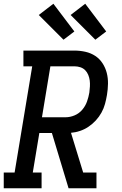

<svg xmlns="http://www.w3.org/2000/svg" viewBox="-29 -1005 649 1025"><path d="M-9 0V-84H49L143 -651H96V-735H368Q398 -735 427 -728.5Q456 -722 479.5 -706.5Q503 -691 518.5 -667Q534 -643 541 -615.5Q548 -588 547.5 -558Q547 -528 542 -498Q538 -474 531.5 -450Q525 -426 512.5 -403.5Q500 -381 482.5 -362Q465 -343 443.5 -328.5Q422 -314 398 -306Q374 -298 350 -296L415 -84H486V0H337L248 -295H181L146 -84H193V0ZM321 -379Q345 -379 369 -389Q393 -399 410 -419Q427 -439 435.5 -463Q444 -487 448 -511Q450 -527 451 -543.5Q452 -560 450 -575.5Q448 -591 442 -605.5Q436 -620 425.5 -630.5Q415 -641 400 -646Q385 -651 368 -651H240L195 -379ZM480 -793 348 -925 426 -985 538 -837ZM310 -793 178 -925 256 -985 368 -837Z"/></svg>

Font: Iosevka Slab Medium Extended
Style: Italic
Weight: 500
Width: 7
Italic angle: -9°
Monospace: yes
Designer: Belleve Invis
Foundry: Belleve Invis
Version: Version 11.1.0; ttfautohint (v1.8.3)